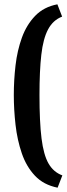

<svg xmlns="http://www.w3.org/2000/svg" viewBox="-20 -719 309 890"><path d="M247 151Q182 138 142 95.5Q102 53 81 -8.5Q60 -70 52 -140.5Q44 -211 44 -279Q44 -347 52 -416Q60 -485 81.5 -544.5Q103 -604 143 -645.5Q183 -687 246 -699L268 -642Q226 -626 203 -583Q180 -540 171.5 -465Q163 -390 163 -279Q163 -154 172.5 -77.5Q182 -1 205 39Q228 79 269 94Z"/></svg>

Font: Faustina VF Beta
Style: Regular
Weight: 400
Designer: Alfonso Garcia
Foundry: Omnibus-Type
Version: Version 1.006